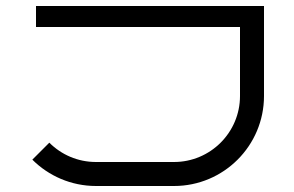

<svg xmlns="http://www.w3.org/2000/svg" viewBox="-20 -620 980 640"><path d="M100 -600V-530H780V-300C780 -178.6 681.4 -80 560 -80H300C239.1 -80 184.3 -104.5 144.4 -144.4L87.8 -87.8C142.1 -33.6 217.3 0 300 0H560C725.6 0 860 -134.4 860 -300V-600Z"/></svg>

Font: KetosagCBd
Style: Regular
Weight: 500
Designer: gluk
Foundry: gluk
Version: Version 00.0024